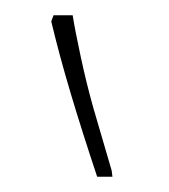

<svg xmlns="http://www.w3.org/2000/svg" viewBox="-20 -834 221 251"><path d="M127 -603H107Q88 -660 73 -710Q58 -760 47 -806L50 -814H75Q78 -795 85.5 -760Q93 -725 102 -693L126 -611Z"/></svg>

Font: Noto Serif Armenian Condensed Thin
Style: Regular
Weight: 100
Width: 3
Designer: Monotype Design Team
Foundry: Monotype Imaging Inc.
Version: Version 2.008; ttfautohint (v1.8.4.7-5d5b)